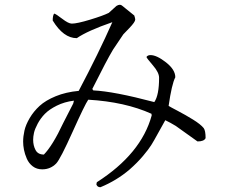

<svg xmlns="http://www.w3.org/2000/svg" viewBox="-20 -753 960 805"><path d="M647 -427Q647 -449 621.5 -478.5Q596 -508 594 -514Q599 -522 611 -522Q637 -522 676 -491.5Q715 -461 715 -429Q700 -400 687 -309Q693 -305 725.5 -288Q758 -271 789.5 -251.5Q821 -232 834 -216Q842 -205 842 -174Q836 -160 808 -160L717 -225Q694 -239 673 -249Q662 -230 643.5 -196Q625 -162 614 -144.5Q603 -127 579.5 -99Q556 -71 523 -42Q469 4 401 32Q388 32 384 20L386 11Q572 -108 616 -269L615 -276Q504 -326 350 -335Q336 -315 284.5 -200.5Q233 -86 216 -68Q192 -43 157 -43Q134 -43 117.5 -55.5Q101 -68 92.5 -87.5Q84 -107 80.5 -125Q77 -143 77 -159Q77 -181 82.5 -205.5Q88 -230 104.5 -258Q121 -286 146 -309Q171 -332 213.5 -349.5Q256 -367 310 -372Q393 -529 451 -660Q347 -624 302 -593Q246 -593 201 -667Q201 -688 207 -696Q214 -695 240.5 -674.5Q267 -654 281 -654Q303 -654 357.5 -670.5Q412 -687 436 -699L468 -728Q476 -733 482 -733Q487 -733 491 -730L543 -688Q547 -676 547 -671Q547 -661 522.5 -635.5Q498 -610 497 -609L454 -545Q428 -502 367 -380L371 -374Q457 -370 627 -325Q647 -354 647 -427ZM290 -331Q250 -326 218 -310Q186 -294 168 -275.5Q150 -257 138 -234.5Q126 -212 122.5 -196Q119 -180 119 -167Q119 -143 129 -124Q139 -105 164 -105Q201 -143 245 -237L287 -319Q288 -324 290 -331Z"/></svg>

Font: cwTeXMing
Style: Medium
Weight: 500
Version: Version 1.17